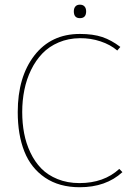

<svg xmlns="http://www.w3.org/2000/svg" viewBox="-20 -784 569 814"><path d="M485.8 -67.9 499 -54.2Q429.2 9.8 317.9 9.8Q231 9.8 171.1 -30.8Q111.3 -71.3 83.3 -141.8Q55.2 -212.4 55.2 -309.1Q55.2 -457.5 125.7 -548.8Q196.3 -640.1 318.8 -640.1Q374.5 -640.1 413.6 -627Q452.6 -613.8 490.2 -585L477.1 -569.8Q448.2 -594.7 406.2 -608.6Q364.3 -622.6 318.8 -622.1Q269.5 -621.6 228.8 -604.2Q188 -586.9 159.7 -557.4Q131.3 -527.8 111.8 -487.8Q92.3 -447.8 83.3 -402.8Q74.2 -357.9 74.2 -309.1Q74.2 -261.7 82.3 -219Q90.3 -176.3 108.9 -137.2Q127.4 -98.1 155 -69.8Q182.6 -41.5 224.1 -24.7Q265.6 -7.8 316.9 -7.8Q420.4 -7.8 485.8 -67.9ZM345.2 -735.8Q345.2 -707 318.8 -707Q293 -707 293 -735.8Q293 -749 299.6 -756.6Q306.2 -764.2 318.8 -764.2Q331.5 -764.2 338.4 -756.6Q345.2 -749 345.2 -735.8Z"/></svg>

Font: Sinkin Sans 100 Thin
Style: Regular
Weight: 100
Designer: Keith Bates
Foundry: K-Type
Version: Sinkin Sans (version 1.0)  by Keith Bates   •   © 2014   www